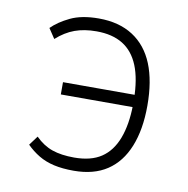

<svg xmlns="http://www.w3.org/2000/svg" viewBox="-64 -562 619 632"><g transform="rotate(10 246.0 -246.0)"><path d="M222 8Q184 8 155.5 1.5Q127 -5 104.5 -18.5Q82 -32 63 -51L86 -82Q112 -56 142.5 -45.5Q173 -35 216 -35Q272 -35 306.5 -58Q341 -81 358.5 -127Q376 -173 377 -239L386 -232H137V-273H386L377 -256Q376 -326 358 -370Q340 -414 305 -435.5Q270 -457 217 -457Q176 -457 144.5 -445.5Q113 -434 84 -408L62 -441Q85 -464 122.5 -482Q160 -500 217 -500Q285 -500 331.5 -470Q378 -440 401 -383.5Q424 -327 424 -245Q424 -165 401 -108Q378 -51 333.5 -21.5Q289 8 222 8Z"/></g></svg>

Font: Nunito Sans 7pt Condensed ExtraLight
Style: Regular
Weight: 250
Width: 3
Designer: Vernon Adams
Foundry: Vernon Adams
Version: Version 3.101;gftools[0.9.27]